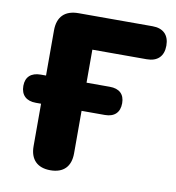

<svg xmlns="http://www.w3.org/2000/svg" viewBox="-80 -777 789 859"><g transform="rotate(10 314.0 -348.0)"><path d="M205 9C265 9 297 -24 297 -84V-277H403C446 -277 470 -300 470 -342C470 -383 446 -405 403 -405H297V-555H544C593 -555 620 -582 620 -630C620 -678 593 -705 544 -705H208C146 -705 113 -672 113 -610V-405H89C46 -405 21 -383 21 -342C21 -300 46 -277 89 -277H113V-84C113 -24 146 9 205 9Z"/></g></svg>

Font: Nunito Black
Style: Regular
Weight: 900
Designer: Vernon Adams
Foundry: Vernon Adams
Version: Version 3.602